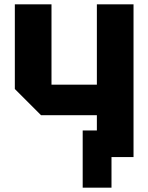

<svg xmlns="http://www.w3.org/2000/svg" viewBox="-20 -720 680 880"><path d="M592 -700V0H424V-192H168L48 -312V-700H216V-332H424V-700ZM359 140V-122H491V140Z"/></svg>

Font: Tektur
Style: Bold
Weight: 700
Designer: Adam Jagosz
Foundry: Adam Jagosz
Version: Version 1.005;gftools[0.9.30]